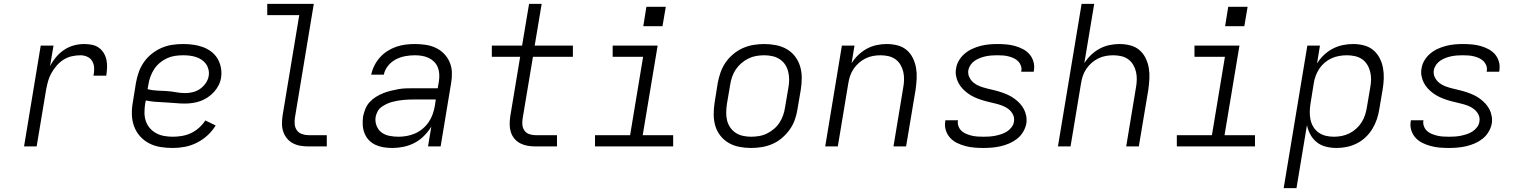

<svg xmlns="http://www.w3.org/2000/svg" viewBox="-20 -755 7840 990"><path d="M104 0 190 -520H256L238 -414Q251 -439 269.5 -461Q288 -483 311.5 -498.5Q335 -514 361.5 -521Q388 -528 414 -528Q435 -528 454.5 -524Q474 -520 489.5 -509Q505 -498 515 -481.5Q525 -465 529 -445.5Q533 -426 532 -405.5Q531 -385 528 -365H462Q466 -384 465.5 -403Q465 -422 456.5 -438Q448 -454 431 -462Q414 -470 395 -470Q373 -470 350.5 -465Q328 -460 308 -447.5Q288 -435 272.5 -417Q257 -399 245.5 -379Q234 -359 228 -337Q222 -315 218 -294L169 0Z M871 8Q838 8 807 3Q776 -2 749 -16Q722 -30 702 -52.5Q682 -75 671.5 -103.5Q661 -132 660 -164Q659 -196 665 -228L681 -328Q686 -356 695.5 -383Q705 -410 722 -434.5Q739 -459 763 -478Q787 -497 814 -508.5Q841 -520 869 -524Q897 -528 924 -528Q951 -528 976.5 -524.5Q1002 -521 1025.5 -512.5Q1049 -504 1069 -489Q1089 -474 1101.5 -453Q1114 -432 1119 -406.5Q1124 -381 1120 -355Q1117 -335 1107.5 -316Q1098 -297 1083.5 -281Q1069 -265 1051 -253Q1033 -241 1013.5 -234Q994 -227 973.5 -224Q953 -221 934 -221Q908 -221 883 -223.5Q858 -226 832.5 -227Q807 -228 781.5 -230Q756 -232 732 -237L728 -218Q725 -196 725 -173.5Q725 -151 732 -130.5Q739 -110 753 -94Q767 -78 785.5 -68Q804 -58 826 -54Q848 -50 871 -50Q894 -50 918 -54Q942 -58 964.5 -68.5Q987 -79 1006 -96Q1025 -113 1039 -134L1092 -108Q1075 -80 1050 -57Q1025 -34 995 -19Q965 -4 933.5 2Q902 8 871 8ZM936 -275Q955 -275 975 -280Q995 -285 1012 -297Q1029 -309 1041 -326.5Q1053 -344 1056 -363Q1059 -380 1055 -396.5Q1051 -413 1042 -425.5Q1033 -438 1019.5 -447Q1006 -456 990.5 -461Q975 -466 958.5 -468Q942 -470 925 -470Q904 -470 883 -467Q862 -464 842 -455Q822 -446 804.5 -431.5Q787 -417 775 -398.5Q763 -380 755.5 -359.5Q748 -339 745 -318L741 -295Q765 -289 789.5 -288Q814 -287 838.5 -285.5Q863 -284 887 -279.5Q911 -275 936 -275Z M1571 0Q1549 0 1528.5 -3.5Q1508 -7 1490 -16.5Q1472 -26 1459.5 -41.5Q1447 -57 1440.5 -76Q1434 -95 1434 -116.5Q1434 -138 1437 -159L1523 -677H1358V-735H1598L1501 -150Q1498 -132 1499.5 -114.5Q1501 -97 1510.5 -83.5Q1520 -70 1536.5 -64Q1553 -58 1571 -58H1665V0Z M2003 8Q2003 8 2003 8Q2003 8 2003 8H2002Q1980 8 1958 4.5Q1936 1 1916.5 -8Q1897 -17 1882.5 -32Q1868 -47 1860 -67Q1852 -87 1850.5 -109Q1849 -131 1852 -154Q1856 -173 1863.5 -192.5Q1871 -212 1885.5 -228Q1900 -244 1918.5 -255.5Q1937 -267 1956 -274.5Q1975 -282 1995 -287Q2015 -292 2035 -295.5Q2055 -299 2075 -299.5Q2095 -300 2114 -300H2237L2243 -335Q2246 -354 2245 -372.5Q2244 -391 2237.5 -407.5Q2231 -424 2218.5 -436.5Q2206 -449 2190 -456.5Q2174 -464 2156 -467Q2138 -470 2119 -470Q2095 -470 2070 -465.5Q2045 -461 2021.5 -449Q1998 -437 1981 -416Q1964 -395 1959 -370H1894Q1899 -394 1910.5 -417Q1922 -440 1939 -459Q1956 -478 1978 -492Q2000 -506 2023.5 -514Q2047 -522 2071 -525Q2095 -528 2119 -528Q2147 -528 2174.5 -524Q2202 -520 2226.5 -508.5Q2251 -497 2269.5 -478Q2288 -459 2298.5 -434.5Q2309 -410 2310 -382Q2311 -354 2306 -326L2252 0H2187L2204 -102Q2188 -76 2166 -54Q2144 -32 2117 -18Q2090 -4 2060.5 2Q2031 8 2003 8ZM2035 -50Q2056 -50 2078 -54Q2100 -58 2120.5 -67Q2141 -76 2159 -91Q2177 -106 2190 -125Q2203 -144 2210.5 -165Q2218 -186 2222 -208L2227 -242H2114Q2100 -242 2086 -241.5Q2072 -241 2057.5 -239.5Q2043 -238 2029 -235.5Q2015 -233 2000.5 -229Q1986 -225 1972.5 -218.5Q1959 -212 1946.5 -203Q1934 -194 1927 -180.5Q1920 -167 1917 -153Q1913 -129 1921.5 -107Q1930 -85 1947.5 -72Q1965 -59 1988 -54.5Q2011 -50 2035 -50Z M2741 0Q2720 0 2700 -3.5Q2680 -7 2662.5 -16Q2645 -25 2632.5 -40Q2620 -55 2614 -74Q2608 -93 2608 -113.5Q2608 -134 2611 -155L2662 -462H2516V-520H2672L2708 -735H2773L2737 -520H2934V-462H2728L2675 -145Q2672 -128 2673.5 -111.5Q2675 -95 2684 -82Q2693 -69 2708.5 -63.5Q2724 -58 2741 -58H2852V0Z M3048 0V-58H3229L3296 -462H3139V-520H3371L3294 -58H3451V0ZM3396 -620H3297L3313 -720H3413Z M3852 8Q3852 8 3852 8Q3852 8 3852 8Q3821 8 3791 2Q3761 -4 3736.5 -18.5Q3712 -33 3694 -56Q3676 -79 3668 -107Q3660 -135 3660 -166Q3660 -197 3665 -228L3681 -328Q3686 -355 3695.5 -382Q3705 -409 3721.5 -433Q3738 -457 3761.5 -476.5Q3785 -496 3811.5 -507.5Q3838 -519 3866 -523.5Q3894 -528 3921 -528Q3921 -528 3921 -528Q3921 -528 3921 -528Q3952 -528 3982 -522Q4012 -516 4037 -501.5Q4062 -487 4079.5 -464Q4097 -441 4105.5 -413Q4114 -385 4114 -354Q4114 -323 4109 -292L4092 -192Q4088 -165 4078.5 -138Q4069 -111 4052 -87Q4035 -63 4012 -43.5Q3989 -24 3962.5 -12.5Q3936 -1 3908 3.5Q3880 8 3852 8ZM3853 -50Q3873 -50 3894 -53.5Q3915 -57 3934.5 -66.5Q3954 -76 3971 -90.5Q3988 -105 3999.5 -123Q4011 -141 4018 -161Q4025 -181 4028 -202L4045 -302Q4049 -323 4049 -344.5Q4049 -366 4044 -386Q4039 -406 4028 -422.5Q4017 -439 4000 -450Q3983 -461 3962.5 -465.5Q3942 -470 3920 -470Q3900 -470 3879.5 -466.5Q3859 -463 3839.5 -453.5Q3820 -444 3803 -429.5Q3786 -415 3774 -397Q3762 -379 3755 -359Q3748 -339 3745 -318L3728 -218Q3725 -197 3724.5 -175.5Q3724 -154 3729 -134Q3734 -114 3745.5 -97.5Q3757 -81 3773.5 -70Q3790 -59 3811 -54.5Q3832 -50 3853 -50Z M4235 0 4321 -520H4386L4371 -429Q4385 -452 4405.5 -471.5Q4426 -491 4450 -504Q4474 -517 4500.5 -522.5Q4527 -528 4552 -528Q4581 -528 4608 -521Q4635 -514 4655 -497Q4675 -480 4687 -455.5Q4699 -431 4703.5 -404Q4708 -377 4706.5 -349Q4705 -321 4701 -292L4652 0H4587L4637 -302Q4641 -323 4641.5 -344Q4642 -365 4637.5 -384.5Q4633 -404 4623 -421Q4613 -438 4597 -449.5Q4581 -461 4561 -465.5Q4541 -470 4520 -470Q4501 -470 4481.5 -466.5Q4462 -463 4443.5 -454Q4425 -445 4409 -431Q4393 -417 4381.5 -400Q4370 -383 4363.5 -364Q4357 -345 4354 -325L4300 0Z M5051 8Q5027 8 5003.5 6Q4980 4 4957.5 -2Q4935 -8 4914.5 -18Q4894 -28 4879 -44.5Q4864 -61 4857 -83Q4850 -105 4854 -129Q4854 -131 4854.5 -132.5Q4855 -134 4855 -135H4920Q4920 -134 4920 -133.5Q4920 -133 4919 -132Q4917 -117 4922.5 -103Q4928 -89 4938.5 -79.5Q4949 -70 4962.5 -64.5Q4976 -59 4990.5 -55.5Q5005 -52 5020.5 -51Q5036 -50 5051 -50Q5066 -50 5081.5 -51Q5097 -52 5112 -55Q5127 -58 5142.5 -63Q5158 -68 5171.5 -76.5Q5185 -85 5195.5 -98.5Q5206 -112 5208 -127Q5212 -147 5203 -164.5Q5194 -182 5179.5 -193Q5165 -204 5147.5 -210.5Q5130 -217 5111 -221.5Q5092 -226 5073.5 -230.5Q5055 -235 5037 -241Q5019 -247 5002 -255Q4985 -263 4970 -274Q4955 -285 4942.5 -298.5Q4930 -312 4921.5 -328.5Q4913 -345 4909.5 -364Q4906 -383 4910 -403Q4913 -424 4925 -444Q4937 -464 4955 -479Q4973 -494 4994 -503.5Q5015 -513 5036.5 -518.5Q5058 -524 5079.5 -526Q5101 -528 5122 -528Q5146 -528 5169 -526Q5192 -524 5213.5 -518Q5235 -512 5255 -501.5Q5275 -491 5289 -474.5Q5303 -458 5309 -436Q5315 -414 5311 -391Q5311 -389 5310.5 -387.5Q5310 -386 5310 -385H5245Q5246 -386 5246 -386.5Q5246 -387 5246 -388Q5249 -403 5244 -416.5Q5239 -430 5229.5 -439.5Q5220 -449 5207 -455Q5194 -461 5180 -464.5Q5166 -468 5151.5 -469Q5137 -470 5122 -470Q5108 -470 5093.5 -469Q5079 -468 5064 -465Q5049 -462 5034.5 -456.5Q5020 -451 5007 -442.5Q4994 -434 4985 -421Q4976 -408 4973 -393Q4970 -373 4978.5 -356Q4987 -339 5001.5 -327.5Q5016 -316 5034 -309.5Q5052 -303 5070.5 -298.5Q5089 -294 5107.5 -289.5Q5126 -285 5144 -279Q5162 -273 5179 -265Q5196 -257 5211 -246Q5226 -235 5238.5 -221.5Q5251 -208 5259.5 -192Q5268 -176 5271.5 -156.5Q5275 -137 5272 -118Q5268 -96 5255.5 -75Q5243 -54 5224.5 -39.5Q5206 -25 5184 -15.5Q5162 -6 5140 -1Q5118 4 5095.5 6Q5073 8 5051 8Z M5435 0 5557 -735H5622L5571 -429Q5585 -452 5605.5 -471.5Q5626 -491 5650 -504Q5674 -517 5700.5 -522.5Q5727 -528 5752 -528Q5781 -528 5808 -521Q5835 -514 5855 -497Q5875 -480 5887 -455.5Q5899 -431 5903.5 -404Q5908 -377 5906.5 -349Q5905 -321 5901 -292L5852 0H5787L5837 -302Q5841 -323 5841.5 -344Q5842 -365 5837.5 -384.5Q5833 -404 5823 -421Q5813 -438 5797 -449.5Q5781 -461 5761 -465.5Q5741 -470 5720 -470Q5701 -470 5681.5 -466.5Q5662 -463 5643.5 -454Q5625 -445 5609 -431Q5593 -417 5581.5 -400Q5570 -383 5563.5 -364Q5557 -345 5554 -325L5500 0Z M6048 0V-58H6229L6296 -462H6139V-520H6371L6294 -58H6451V0ZM6396 -620H6297L6313 -720H6413Z M6599 215 6721 -520H6786L6771 -428Q6786 -452 6806.5 -471.5Q6827 -491 6852 -504Q6877 -517 6904 -522.5Q6931 -528 6957 -528Q6986 -528 7013 -521Q7040 -514 7060.5 -497Q7081 -480 7093.5 -456Q7106 -432 7111 -405Q7116 -378 7115 -349.5Q7114 -321 7109 -292L7092 -192Q7088 -166 7079.5 -140.5Q7071 -115 7056.5 -91Q7042 -67 7021.5 -47.5Q7001 -28 6976 -15.5Q6951 -3 6924.5 2.5Q6898 8 6872 8Q6844 8 6817.5 1.5Q6791 -5 6770.5 -21Q6750 -37 6737 -60.5Q6724 -84 6719 -110L6665 215ZM6858 -50Q6878 -50 6898.5 -54Q6919 -58 6938 -67.5Q6957 -77 6973 -91.5Q6989 -106 7000.5 -124Q7012 -142 7018.5 -162Q7025 -182 7028 -202L7045 -302Q7049 -323 7049.5 -344Q7050 -365 7045 -385Q7040 -405 7029.5 -422Q7019 -439 7003 -450Q6987 -461 6966.5 -465.5Q6946 -470 6925 -470Q6905 -470 6885 -466.5Q6865 -463 6846 -454.5Q6827 -446 6810.5 -432Q6794 -418 6782.5 -400.5Q6771 -383 6764 -364Q6757 -345 6754 -325L6738 -225Q6734 -203 6733.5 -181.5Q6733 -160 6737 -139.5Q6741 -119 6751.5 -101.5Q6762 -84 6778.5 -72Q6795 -60 6815.5 -55Q6836 -50 6858 -50Z M7451 8Q7427 8 7403.5 6Q7380 4 7357.5 -2Q7335 -8 7314.5 -18Q7294 -28 7279 -44.5Q7264 -61 7257 -83Q7250 -105 7254 -129Q7254 -131 7254.5 -132.5Q7255 -134 7255 -135H7320Q7320 -134 7320 -133.5Q7320 -133 7319 -132Q7317 -117 7322.5 -103Q7328 -89 7338.5 -79.5Q7349 -70 7362.5 -64.5Q7376 -59 7390.5 -55.5Q7405 -52 7420.5 -51Q7436 -50 7451 -50Q7466 -50 7481.5 -51Q7497 -52 7512 -55Q7527 -58 7542.5 -63Q7558 -68 7571.5 -76.5Q7585 -85 7595.5 -98.5Q7606 -112 7608 -127Q7612 -147 7603 -164.5Q7594 -182 7579.5 -193Q7565 -204 7547.5 -210.5Q7530 -217 7511 -221.5Q7492 -226 7473.5 -230.5Q7455 -235 7437 -241Q7419 -247 7402 -255Q7385 -263 7370 -274Q7355 -285 7342.5 -298.5Q7330 -312 7321.5 -328.5Q7313 -345 7309.5 -364Q7306 -383 7310 -403Q7313 -424 7325 -444Q7337 -464 7355 -479Q7373 -494 7394 -503.5Q7415 -513 7436.5 -518.5Q7458 -524 7479.5 -526Q7501 -528 7522 -528Q7546 -528 7569 -526Q7592 -524 7613.5 -518Q7635 -512 7655 -501.5Q7675 -491 7689 -474.5Q7703 -458 7709 -436Q7715 -414 7711 -391Q7711 -389 7710.5 -387.5Q7710 -386 7710 -385H7645Q7646 -386 7646 -386.5Q7646 -387 7646 -388Q7649 -403 7644 -416.5Q7639 -430 7629.5 -439.5Q7620 -449 7607 -455Q7594 -461 7580 -464.5Q7566 -468 7551.5 -469Q7537 -470 7522 -470Q7508 -470 7493.5 -469Q7479 -468 7464 -465Q7449 -462 7434.5 -456.5Q7420 -451 7407 -442.5Q7394 -434 7385 -421Q7376 -408 7373 -393Q7370 -373 7378.5 -356Q7387 -339 7401.5 -327.5Q7416 -316 7434 -309.5Q7452 -303 7470.5 -298.5Q7489 -294 7507.5 -289.5Q7526 -285 7544 -279Q7562 -273 7579 -265Q7596 -257 7611 -246Q7626 -235 7638.5 -221.5Q7651 -208 7659.5 -192Q7668 -176 7671.5 -156.5Q7675 -137 7672 -118Q7668 -96 7655.5 -75Q7643 -54 7624.5 -39.5Q7606 -25 7584 -15.5Q7562 -6 7540 -1Q7518 4 7495.5 6Q7473 8 7451 8Z"/></svg>

Font: Iosevka SS04 Light Extended
Style: Italic
Weight: 300
Width: 7
Italic angle: -9°
Monospace: yes
Designer: Belleve Invis
Foundry: Belleve Invis
Version: Version 19.0.0; ttfautohint (v1.8.4)